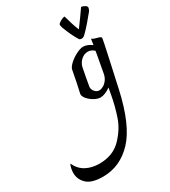

<svg xmlns="http://www.w3.org/2000/svg" viewBox="-631 -861 1401 1586"><g transform="rotate(-30 69.5 -68.0)"><path d="M434 -411Q434 -400 398 -236Q362 -72 355 -40L341 24Q274 328 153.5 456.5Q33 585 -131 585Q-239 585 -285 541Q-331 497 -331 436Q-331 415 -326 392Q-321 369 -313 356Q-285 418 -230.5 447.5Q-176 477 -104 477Q25 477 103 397.5Q181 318 213 224Q245 130 263 29Q264 22 274 -31Q250 -13 224 -2.5Q198 8 178 8Q152 8 120.5 -9Q89 -26 67 -51Q45 -76 45 -99Q67 -194 88 -309Q92 -331 123 -359.5Q154 -388 193.5 -408Q233 -428 261 -428Q279 -428 301 -419.5Q323 -411 342 -396L350 -450L354 -451Q359 -444 376.5 -439Q394 -434 397 -433Q419 -427 424 -424Q434 -418 434 -411ZM328 -318Q333 -343 333 -347Q306 -373 272 -373Q239 -373 210.5 -348.5Q182 -324 172 -286L154 -192L140 -112Q140 -86 157.5 -67Q175 -48 198 -48Q216 -48 237 -60Q258 -72 274.5 -94.5Q291 -117 297 -148ZM461 -686Q461 -682 457 -671.5Q453 -661 447 -653Q379 -568 322 -511Q312 -501 304 -496Q296 -491 286 -491Q278 -491 271 -493.5Q264 -496 262 -500Q239 -538 224 -570.5Q209 -603 191 -649Q183 -674 185 -682Q188 -693 212 -706.5Q236 -720 253 -720Q276 -632 302 -569Q356 -641 411 -721Q427 -719 444 -709Q461 -699 461 -686Z"/></g></svg>

Font: Charmonman
Style: Bold
Weight: 700
Designer: Ekaluck Peanpanawate
Foundry: Cadson Demak Co.,Ltd.
Version: Version 1.000; ttfautohint (v1.6)